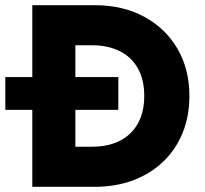

<svg xmlns="http://www.w3.org/2000/svg" viewBox="-22 -720 789 740"><path d="M-1.5 -296.5V-423H434V-296.5ZM102.5 0V-700H342.5Q451.5 -700 533.8 -655.5Q616 -611 662 -532.2Q708 -453.5 708 -350Q708 -272 681.8 -207.8Q655.5 -143.5 607 -97Q558.5 -50.5 491.5 -25.2Q424.5 0 342.5 0ZM268.5 -154.5H334Q379 -154.5 415.5 -167Q452 -179.5 478.8 -204.5Q505.5 -229.5 519.8 -266Q534 -302.5 534 -350Q534 -413.5 509 -457.2Q484 -501 438.8 -523.2Q393.5 -545.5 334 -545.5H268.5Z"/></svg>

Font: Geologica Cursive
Style: Bold
Weight: 700
Designer: Sindre Bremnes, Frode Helland
Foundry: Monokrom Skriftforlag AS
Version: Version 1.010;gftools[0.9.28]